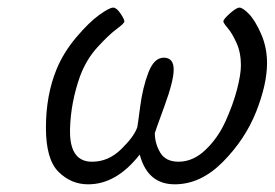

<svg xmlns="http://www.w3.org/2000/svg" viewBox="-20 -476 718 502"><path d="M100.1 -142.1Q100.1 -227.1 127.9 -294.9Q146 -338.9 179.4 -378.4Q212.9 -418 239.5 -437Q266.1 -456.1 275.9 -456.1Q284.7 -456.1 294.9 -440.9Q305.2 -425.8 305.2 -419.9Q305.2 -415 284.7 -399.9Q264.2 -384.8 234.6 -352.3Q205.1 -319.8 189 -275.9Q165 -208 163.1 -139.2V-127Q165 -52.7 221.2 -53.2Q263.2 -53.2 296.6 -85.7Q330.1 -118.2 338.9 -143.1Q339.8 -146 346.4 -196.5Q353 -247.1 367.9 -286.1Q382.8 -325.2 408.2 -325.2Q434.1 -325.2 434.1 -293.9Q434.1 -264.2 409.4 -197Q384.8 -129.9 384.8 -127.9Q384.8 -101.1 398.9 -77.1Q413.1 -53.2 446.8 -53.2Q484.9 -53.2 517.3 -84.2Q549.8 -115.2 569.3 -158.2Q588.9 -201.2 599.4 -241Q609.9 -280.8 609.9 -305.2Q609.9 -338.4 598.4 -363.8Q586.9 -389.2 575.4 -402.6Q564 -416 564 -419.9Q564 -425.8 581.1 -440.9Q598.1 -456.1 606 -456.1Q614.7 -456.1 630.9 -439.5Q647 -422.9 662.6 -387.5Q678.2 -352.1 678.2 -311Q678.2 -255.9 649.7 -183.8Q621.1 -111.8 563 -53Q504.9 5.9 437 5.9Q367.2 5.9 346.2 -68.8Q345.2 -70.8 345.2 -71.8Q284.2 6.3 210 5.9Q166 5.9 133.1 -26.6Q100.1 -59.1 100.1 -142.1Z"/></svg>

Font: CMU Concrete
Style: Italic
Weight: 500
Italic angle: -14.04°
Version: Version 0.7.0